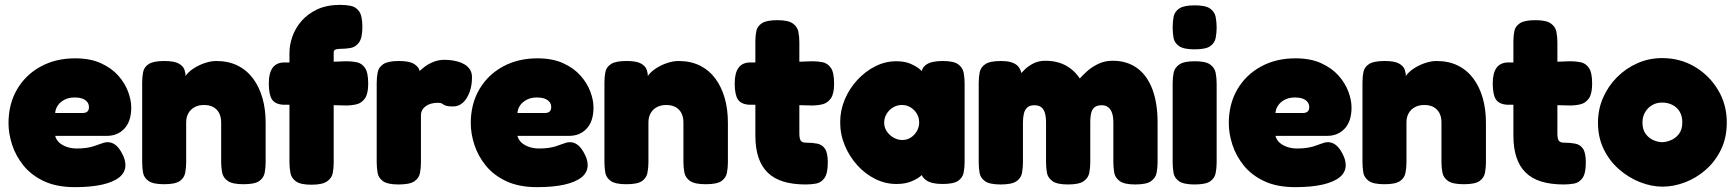

<svg xmlns="http://www.w3.org/2000/svg" viewBox="-20 -750 7139 790"><path d="M288 20Q213 20 161 -4.5Q109 -29 77 -68.5Q45 -108 30 -154Q15 -200 15 -243Q15 -322 50 -382Q85 -442 147 -476Q209 -510 289 -510Q351 -510 395 -490Q439 -470 466.5 -439Q494 -408 507 -373Q520 -338 520 -308Q520 -251 492 -221Q464 -191 420 -191H207Q211 -175 223.5 -163.5Q236 -152 255 -145.5Q274 -139 296 -139Q318 -139 335 -141.5Q352 -144 364.5 -148Q377 -152 387.5 -156Q398 -160 406.5 -162.5Q415 -165 423 -165Q441 -165 456 -153Q471 -141 483 -117Q490 -104 493 -92.5Q496 -81 496 -71Q496 -41 471.5 -21Q447 -1 401 9.5Q355 20 288 20ZM207 -285H319Q333 -285 339.5 -291Q346 -297 346 -309Q346 -322 338.5 -331Q331 -340 318 -344.5Q305 -349 287 -349Q263 -349 245 -339.5Q227 -330 217.5 -315.5Q208 -301 207 -285Z M655 8Q610 8 591 -5.5Q572 -19 568.5 -40Q565 -61 565 -83V-412Q565 -434 569 -454Q573 -474 592 -486.5Q611 -499 656 -499Q697 -499 715.5 -488.5Q734 -478 739 -463Q744 -448 743.5 -435.5Q743 -423 745 -420L737 -414Q736 -429 748.5 -444Q761 -459 781.5 -471.5Q802 -484 825.5 -491.5Q849 -499 870 -499Q920 -499 958 -480Q996 -461 1021.5 -426.5Q1047 -392 1060 -346Q1073 -300 1073 -246V-82Q1073 -60 1069 -39Q1065 -18 1046.5 -5Q1028 8 982 8Q936 8 917 -5.5Q898 -19 894 -40Q890 -61 890 -83V-246Q890 -269 881.5 -285Q873 -301 857.5 -309.5Q842 -318 819 -318Q797 -318 780.5 -309Q764 -300 755 -284Q746 -268 746 -246V-82Q746 -60 742 -39Q738 -18 719.5 -5Q701 8 655 8Z M1261 10Q1217 10 1198 -3.5Q1179 -17 1175 -38.5Q1171 -60 1171 -82V-533Q1171 -565 1183 -599.5Q1195 -634 1220.5 -663.5Q1246 -693 1285.5 -711.5Q1325 -730 1380 -730Q1402 -730 1423 -726Q1444 -722 1457.5 -703.5Q1471 -685 1471 -639Q1471 -594 1457 -575Q1443 -556 1422 -552.5Q1401 -549 1379 -549Q1372 -549 1367 -548Q1362 -547 1359 -545.5Q1356 -544 1354.5 -541Q1353 -538 1353 -535V-80Q1353 -58 1349 -37.5Q1345 -17 1325.5 -3.5Q1306 10 1261 10ZM1150 -493H1267L1405 -498Q1427 -498 1447.5 -494Q1468 -490 1481.5 -471Q1495 -452 1495 -406Q1495 -364 1481.5 -345Q1468 -326 1447.5 -321Q1427 -316 1404 -316L1277 -319H1146Q1112 -321 1099 -341Q1086 -361 1086 -407Q1086 -450 1102 -471.5Q1118 -493 1150 -493Z M1620 9Q1575 9 1556 -4.5Q1537 -18 1533.5 -39.5Q1530 -61 1530 -83V-409Q1530 -432 1534 -452.5Q1538 -473 1557 -486Q1576 -499 1621 -499Q1665 -499 1683.5 -487Q1702 -475 1706 -460.5Q1710 -446 1710 -438L1694 -444Q1694 -444 1702 -453Q1710 -462 1725.5 -474Q1741 -486 1762.5 -495Q1784 -504 1811 -504Q1820 -504 1833.5 -502.5Q1847 -501 1862.5 -497Q1878 -493 1891.5 -485Q1905 -477 1913.5 -464Q1922 -451 1922 -432Q1922 -382 1900.5 -347Q1879 -312 1844 -312Q1825 -312 1817 -314.5Q1809 -317 1805.5 -319.5Q1802 -322 1797.5 -324.5Q1793 -327 1781 -327Q1766 -327 1753.5 -323.5Q1741 -320 1731.5 -313Q1722 -306 1717 -296.5Q1712 -287 1712 -276V-81Q1712 -59 1708 -38Q1704 -17 1685 -4Q1666 9 1620 9Z M2190 20Q2115 20 2063 -4.5Q2011 -29 1979 -68.5Q1947 -108 1932 -154Q1917 -200 1917 -243Q1917 -322 1952 -382Q1987 -442 2049 -476Q2111 -510 2191 -510Q2253 -510 2297 -490Q2341 -470 2368.5 -439Q2396 -408 2409 -373Q2422 -338 2422 -308Q2422 -251 2394 -221Q2366 -191 2322 -191H2109Q2113 -175 2125.5 -163.5Q2138 -152 2157 -145.5Q2176 -139 2198 -139Q2220 -139 2237 -141.5Q2254 -144 2266.5 -148Q2279 -152 2289.5 -156Q2300 -160 2308.5 -162.5Q2317 -165 2325 -165Q2343 -165 2358 -153Q2373 -141 2385 -117Q2392 -104 2395 -92.5Q2398 -81 2398 -71Q2398 -41 2373.5 -21Q2349 -1 2303 9.5Q2257 20 2190 20ZM2109 -285H2221Q2235 -285 2241.5 -291Q2248 -297 2248 -309Q2248 -322 2240.5 -331Q2233 -340 2220 -344.5Q2207 -349 2189 -349Q2165 -349 2147 -339.5Q2129 -330 2119.5 -315.5Q2110 -301 2109 -285Z M2557 8Q2512 8 2493 -5.5Q2474 -19 2470.5 -40Q2467 -61 2467 -83V-412Q2467 -434 2471 -454Q2475 -474 2494 -486.5Q2513 -499 2558 -499Q2599 -499 2617.5 -488.5Q2636 -478 2641 -463Q2646 -448 2645.5 -435.5Q2645 -423 2647 -420L2639 -414Q2638 -429 2650.5 -444Q2663 -459 2683.5 -471.5Q2704 -484 2727.5 -491.5Q2751 -499 2772 -499Q2822 -499 2860 -480Q2898 -461 2923.5 -426.5Q2949 -392 2962 -346Q2975 -300 2975 -246V-82Q2975 -60 2971 -39Q2967 -18 2948.5 -5Q2930 8 2884 8Q2838 8 2819 -5.5Q2800 -19 2796 -40Q2792 -61 2792 -83V-246Q2792 -269 2783.5 -285Q2775 -301 2759.5 -309.5Q2744 -318 2721 -318Q2699 -318 2682.5 -309Q2666 -300 2657 -284Q2648 -268 2648 -246V-82Q2648 -60 2644 -39Q2640 -18 2621.5 -5Q2603 8 2557 8Z M3295 9Q3242 9 3203 -3Q3164 -15 3138.5 -40Q3113 -65 3100.5 -103Q3088 -141 3088 -192V-580Q3088 -603 3092 -622.5Q3096 -642 3115 -654.5Q3134 -667 3179 -667Q3223 -667 3242 -653.5Q3261 -640 3265 -619Q3269 -598 3269 -576V-201Q3269 -190 3270.5 -182.5Q3272 -175 3275 -171Q3278 -167 3283 -165Q3288 -163 3296 -163Q3322 -163 3342.5 -159Q3363 -155 3374.5 -138Q3386 -121 3386 -81Q3386 -36 3372 -17Q3358 2 3337 5.5Q3316 9 3295 9ZM3067 -493H3184L3322 -498Q3344 -498 3364.5 -494Q3385 -490 3398.5 -471Q3412 -452 3412 -406Q3412 -364 3398.5 -345Q3385 -326 3364.5 -321Q3344 -316 3321 -316L3194 -319H3063Q3029 -321 3016 -341Q3003 -361 3003 -407Q3003 -450 3019 -471.5Q3035 -493 3067 -493Z M3858 7Q3813 7 3791.5 -8Q3770 -23 3771 -42H3785Q3780 -35 3765.5 -23.5Q3751 -12 3727 -2.5Q3703 7 3668 7Q3623 7 3581.5 -13.5Q3540 -34 3507.5 -70Q3475 -106 3456 -151.5Q3437 -197 3437 -247Q3437 -296 3456 -341Q3475 -386 3508 -421.5Q3541 -457 3582 -477.5Q3623 -498 3668 -498Q3702 -498 3725.5 -488Q3749 -478 3763.5 -466Q3778 -454 3783 -446H3772Q3771 -471 3792.5 -485Q3814 -499 3859 -499Q3904 -499 3922.5 -485.5Q3941 -472 3945 -451Q3949 -430 3949 -408V-83Q3949 -61 3945 -40Q3941 -19 3922.5 -6Q3904 7 3858 7ZM3693 -174Q3712 -174 3727.5 -184Q3743 -194 3752.5 -210.5Q3762 -227 3762 -246Q3762 -266 3752.5 -282Q3743 -298 3727 -308Q3711 -318 3691 -318Q3671 -318 3654.5 -308Q3638 -298 3628 -281.5Q3618 -265 3618 -245Q3618 -226 3628.5 -210Q3639 -194 3656 -184Q3673 -174 3693 -174Z M4097 9Q4052 9 4033 -4.5Q4014 -18 4010.5 -39Q4007 -60 4007 -82V-409Q4007 -432 4011 -452.5Q4015 -473 4034 -486Q4053 -499 4099 -499Q4144 -499 4164.5 -481.5Q4185 -464 4185 -425L4168 -430Q4168 -430 4175.5 -440.5Q4183 -451 4197.5 -465Q4212 -479 4233 -489.5Q4254 -500 4281 -500Q4312 -500 4338 -492Q4364 -484 4385.5 -467.5Q4407 -451 4423 -427Q4434 -440 4453 -457Q4472 -474 4498.5 -487Q4525 -500 4558 -500Q4617 -500 4658.5 -470Q4700 -440 4721.5 -383Q4743 -326 4743 -245V-82Q4743 -60 4739 -39Q4735 -18 4716 -4.5Q4697 9 4651 9Q4606 9 4587 -5Q4568 -19 4564.5 -40Q4561 -61 4561 -83V-246Q4561 -270 4555.5 -285.5Q4550 -301 4539.5 -309Q4529 -317 4513 -317Q4496 -317 4485.5 -310Q4475 -303 4470.5 -287.5Q4466 -272 4466 -245V-82Q4466 -60 4462 -39Q4458 -18 4439 -4.5Q4420 9 4374 9Q4329 9 4310 -5Q4291 -19 4287.5 -40Q4284 -61 4284 -83V-246Q4284 -270 4279 -286Q4274 -302 4263.5 -309.5Q4253 -317 4236 -317Q4216 -317 4206 -307Q4196 -297 4192.5 -281Q4189 -265 4189 -246V-81Q4189 -59 4185 -38Q4181 -17 4162 -4Q4143 9 4097 9Z M4895 9Q4850 9 4831 -4.5Q4812 -18 4808.5 -39Q4805 -60 4805 -82V-408Q4805 -430 4809 -450.5Q4813 -471 4832 -484.5Q4851 -498 4896 -498Q4941 -498 4959.5 -484.5Q4978 -471 4982 -450Q4986 -429 4986 -406V-81Q4986 -59 4982 -38Q4978 -17 4959.5 -4Q4941 9 4895 9ZM4895 -547Q4850 -547 4831 -560.5Q4812 -574 4808.5 -595Q4805 -616 4805 -638Q4805 -661 4809 -681.5Q4813 -702 4832 -715Q4851 -728 4896 -728Q4941 -728 4959.5 -714.5Q4978 -701 4982 -680Q4986 -659 4986 -637Q4986 -615 4982 -594Q4978 -573 4959.5 -560Q4941 -547 4895 -547Z M5309 20Q5234 20 5182 -4.5Q5130 -29 5098 -68.5Q5066 -108 5051 -154Q5036 -200 5036 -243Q5036 -322 5071 -382Q5106 -442 5168 -476Q5230 -510 5310 -510Q5372 -510 5416 -490Q5460 -470 5487.5 -439Q5515 -408 5528 -373Q5541 -338 5541 -308Q5541 -251 5513 -221Q5485 -191 5441 -191H5228Q5232 -175 5244.5 -163.5Q5257 -152 5276 -145.5Q5295 -139 5317 -139Q5339 -139 5356 -141.5Q5373 -144 5385.5 -148Q5398 -152 5408.5 -156Q5419 -160 5427.5 -162.5Q5436 -165 5444 -165Q5462 -165 5477 -153Q5492 -141 5504 -117Q5511 -104 5514 -92.5Q5517 -81 5517 -71Q5517 -41 5492.5 -21Q5468 -1 5422 9.5Q5376 20 5309 20ZM5228 -285H5340Q5354 -285 5360.5 -291Q5367 -297 5367 -309Q5367 -322 5359.5 -331Q5352 -340 5339 -344.5Q5326 -349 5308 -349Q5284 -349 5266 -339.5Q5248 -330 5238.5 -315.5Q5229 -301 5228 -285Z M5676 8Q5631 8 5612 -5.5Q5593 -19 5589.5 -40Q5586 -61 5586 -83V-412Q5586 -434 5590 -454Q5594 -474 5613 -486.5Q5632 -499 5677 -499Q5718 -499 5736.5 -488.5Q5755 -478 5760 -463Q5765 -448 5764.5 -435.5Q5764 -423 5766 -420L5758 -414Q5757 -429 5769.5 -444Q5782 -459 5802.5 -471.5Q5823 -484 5846.5 -491.5Q5870 -499 5891 -499Q5941 -499 5979 -480Q6017 -461 6042.5 -426.5Q6068 -392 6081 -346Q6094 -300 6094 -246V-82Q6094 -60 6090 -39Q6086 -18 6067.5 -5Q6049 8 6003 8Q5957 8 5938 -5.5Q5919 -19 5915 -40Q5911 -61 5911 -83V-246Q5911 -269 5902.5 -285Q5894 -301 5878.5 -309.5Q5863 -318 5840 -318Q5818 -318 5801.5 -309Q5785 -300 5776 -284Q5767 -268 5767 -246V-82Q5767 -60 5763 -39Q5759 -18 5740.5 -5Q5722 8 5676 8Z M6414 9Q6361 9 6322 -3Q6283 -15 6257.5 -40Q6232 -65 6219.5 -103Q6207 -141 6207 -192V-580Q6207 -603 6211 -622.5Q6215 -642 6234 -654.5Q6253 -667 6298 -667Q6342 -667 6361 -653.5Q6380 -640 6384 -619Q6388 -598 6388 -576V-201Q6388 -190 6389.5 -182.5Q6391 -175 6394 -171Q6397 -167 6402 -165Q6407 -163 6415 -163Q6441 -163 6461.5 -159Q6482 -155 6493.5 -138Q6505 -121 6505 -81Q6505 -36 6491 -17Q6477 2 6456 5.5Q6435 9 6414 9ZM6186 -493H6303L6441 -498Q6463 -498 6483.5 -494Q6504 -490 6517.5 -471Q6531 -452 6531 -406Q6531 -364 6517.5 -345Q6504 -326 6483.5 -321Q6463 -316 6440 -316L6313 -319H6182Q6148 -321 6135 -341Q6122 -361 6122 -407Q6122 -450 6138 -471.5Q6154 -493 6186 -493Z M6821 18Q6775 18 6728 -0.5Q6681 -19 6641.5 -53.5Q6602 -88 6578.5 -136.5Q6555 -185 6555 -245Q6555 -300 6576 -348Q6597 -396 6633.5 -432.5Q6670 -469 6717.5 -490Q6765 -511 6819 -511Q6893 -511 6953 -475.5Q7013 -440 7049 -380Q7085 -320 7085 -246Q7085 -183 7061 -134Q7037 -85 6998 -51Q6959 -17 6912.5 0.5Q6866 18 6821 18ZM6819 -165Q6834 -165 6853.5 -172.5Q6873 -180 6887.5 -198Q6902 -216 6902 -247Q6902 -272 6891.5 -290Q6881 -308 6862 -318Q6843 -328 6818 -328Q6796 -328 6778 -317.5Q6760 -307 6749 -288.5Q6738 -270 6738 -246Q6738 -216 6752 -198Q6766 -180 6785 -172.5Q6804 -165 6819 -165Z"/></svg>

Font: Fredoka
Style: Bold
Weight: 700
Designer: Ben Nathan
Foundry: Milena B. Brandão, Ben Nathan
Version: Version 2.001